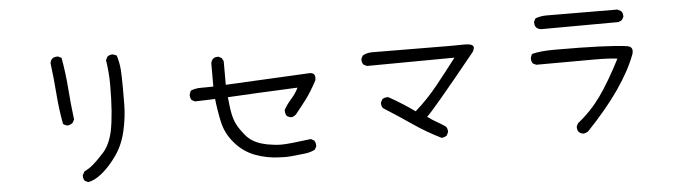

<svg xmlns="http://www.w3.org/2000/svg" viewBox="-48 -906 4095 1162"><g transform="rotate(-5 2000.0 -324.5)"><path d="M446 62 427 53Q417 41 417 24V18L429 -4Q458 -18 483.5 -39.5Q509 -61 550 -106Q591 -151 609 -233Q630 -335 630 -516Q630 -584 618 -664L628 -684Q642 -695 659 -695Q664 -695 685 -686Q698 -645 702 -599Q705 -561 705 -477Q705 -456 704.5 -384Q704 -312 685.5 -229Q667 -146 623.5 -83.5Q580 -21 532.5 18Q485 57 446 62ZM353 -290Q337 -292 325 -302Q308 -392 301 -486.5Q294 -581 282 -674Q287 -711 325 -711H331L351 -701Q368 -608 375 -512.5Q382 -417 394 -323L384 -304Q370 -292 353 -290Z M1649 15 1616 14Q1538 12 1467 -14.5Q1396 -41 1345 -100Q1294 -159 1278.5 -229.5Q1263 -300 1255 -372L1133 -368L1113 -378Q1104 -392 1104 -409Q1104 -414 1113 -435Q1141 -447 1174 -447H1203L1251 -448V-587Q1256 -625 1292 -625H1298L1317 -615L1327 -595V-452L1840 -478Q1871 -477 1871 -448Q1871 -440 1869 -431Q1832 -362 1801 -321Q1770 -280 1735 -237Q1720 -222 1702 -222Q1698 -222 1679 -231Q1669 -245 1669 -263V-269Q1687 -302 1714 -332Q1741 -362 1758 -397Q1486 -385 1333 -376Q1339 -306 1349.5 -261Q1360 -216 1388.5 -175.5Q1417 -135 1435 -120Q1474 -85 1545 -71Q1593 -62 1630 -62Q1676 -62 1811 -80L1830 -70Q1840 -57 1840 -39V-33L1830 -14Q1803 0 1771 4Q1682 15 1649 15Z M2601 -18Q2513 -61 2430 -118Q2347 -175 2263 -228Q2253 -239 2253 -257V-263L2263 -282Q2276 -292 2294 -292H2300Q2386 -244 2458 -192Q2534 -259 2596.5 -337Q2659 -415 2720 -495L2188 -491L2168 -501Q2158 -513 2158 -530V-536L2168 -556Q2193 -571 2227 -571L2703 -568L2788 -569Q2842 -569 2842 -546Q2842 -536 2834 -521Q2560 -183 2524 -153Q2552 -132 2579 -117Q2606 -102 2632 -84Q2642 -72 2642 -55V-49L2632 -29Q2618 -20 2601 -18Z M3458 31Q3421 26 3421 -10V-16L3431 -35Q3513 -100 3572.5 -183.5Q3632 -267 3702 -403Q3657 -410 3561 -410L3209 -409L3189 -419Q3180 -433 3180 -450Q3180 -455 3189 -476Q3239 -490 3329 -490Q3652 -490 3768 -473Q3798 -468 3798 -442Q3798 -434 3795 -423Q3721 -224 3487 20Q3474 29 3458 31ZM3257 -621Q3219 -626 3219 -664V-670L3229 -689Q3261 -701 3297 -701L3728 -699L3749 -688Q3760 -676 3760 -658V-652L3749 -633L3729 -623Z"/></g></svg>

Font: Xiaolai Mono SC
Style: Regular
Weight: 400
Monospace: yes
Designer: LXGW / Nozomi Seto
Version: Version 3.113;September 30, 2024